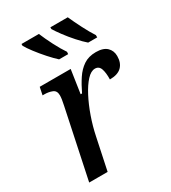

<svg xmlns="http://www.w3.org/2000/svg" viewBox="-187 -861 849 956"><g transform="rotate(-30 237.5 -383.0)"><path d="M122 -394Q130 -430 130 -449Q130 -476 110 -484Q90 -492 66 -492H55L64 -536H242L222 -402H230Q249 -442 270.5 -474.5Q292 -507 321 -526.5Q350 -546 392 -546Q434 -546 454.5 -526.5Q475 -507 475 -476Q475 -437 453 -415Q431 -393 385 -393Q386 -431 378 -454Q370 -477 347 -477Q324 -477 300 -451Q276 -425 253.5 -382Q231 -339 212.5 -286.5Q194 -234 183 -180L145 0H39ZM383 -606Q362 -624 336.5 -652.5Q311 -681 289.5 -710Q268 -739 258 -756V-766H358Q373 -732 394.5 -690Q416 -648 435 -619V-606ZM216 -606Q196 -624 170.5 -652.5Q145 -681 123 -710Q101 -739 92 -756V-766H192Q206 -732 227.5 -690Q249 -648 269 -619L268 -606Z"/></g></svg>

Font: Noto Serif SemiCondensed Medium
Style: Italic
Weight: 500
Width: 4
Italic angle: -12°
Designer: Monotype Design Team
Foundry: Monotype Imaging Inc.
Version: Version 2.013